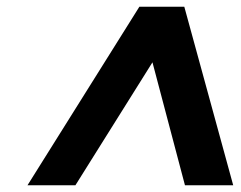

<svg xmlns="http://www.w3.org/2000/svg" viewBox="-20 -720 720 573"><path d="M205 -167H62L396 -700H530L676 -167H532L435 -534Z"/></svg>

Font: Fz Poppins SemBd
Style: Italic
Weight: 600
Italic angle: -10°
Designer: Ninad Kale (Devanagari), Jonny Pinhorn (Latin)
Foundry: Indian Type Foundry
Version: Vit hóa bi Vntype.Com & FontZin.Com